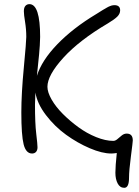

<svg xmlns="http://www.w3.org/2000/svg" viewBox="-20 -730 671 927"><path d="M134.8 11.2Q105.5 11.2 94.2 -32.7Q83 -76.7 83 -187Q83 -277.8 95 -403.6Q106.9 -529.3 106.9 -551.8Q106.9 -587.9 101.1 -623.8Q95.2 -659.7 95.2 -675.8Q95.2 -692.9 102.5 -701.4Q109.9 -710 122.1 -710Q173.8 -710 173.8 -551.8Q173.8 -534.2 172.1 -509.8Q170.4 -485.4 168.7 -466.8Q167 -448.2 163.3 -414.1Q159.7 -379.9 158.2 -363.8Q181.2 -438 256.8 -516.4Q332.5 -594.7 444.8 -662.1Q448.7 -664.6 457 -669.7Q465.3 -674.8 468.5 -677Q471.7 -679.2 478.5 -683.1Q485.4 -687 488.3 -688.7Q491.2 -690.4 496.6 -693.6Q502 -696.8 504.9 -698Q507.8 -699.2 512 -700.9Q516.1 -702.6 519.3 -703.4Q522.5 -704.1 525.9 -704.6Q529.3 -705.1 532.2 -705.1Q560.1 -705.1 560.1 -680.2Q560.1 -663.6 546.4 -649.9Q532.7 -636.2 501 -617.2Q363.3 -536.1 286.1 -451.4Q209 -366.7 209 -311Q209 -284.7 229.2 -249.3Q249.5 -213.9 283.7 -179.7Q317.9 -145.5 358.4 -116Q398.9 -86.4 444.1 -68.1Q489.3 -49.8 526.9 -49.8Q537.1 -49.8 547.1 -58.6Q557.1 -67.4 568.1 -76.2Q579.1 -85 591.8 -85Q621.1 -85 621.1 -51.8Q621.1 -44.4 612.1 24.4Q603 93.3 603 127.9Q603 176.8 580.1 176.8Q559.1 176.8 548.1 155.8Q537.1 134.8 537.1 104Q537.1 72.3 543.9 8.8Q526.9 11.2 517.1 11.2Q473.1 11.2 413.6 -14.2Q354 -39.6 299.1 -79.3Q244.1 -119.1 201.9 -174.3Q159.7 -229.5 150.9 -283.2Q148.9 -243.2 148.9 -225.1Q148.9 -134.8 155 -84Q161.1 -33.2 161.1 -19Q161.1 -4.9 154.1 3.2Q147 11.2 134.8 11.2Z"/></svg>

Font: Shantell Sans Normal
Style: Regular
Weight: 300
Designer: Stephen Nixon, Anya Danilova, Shantell Martin
Foundry: Arrow Type
Version: Version 1.006;[559af2be0]